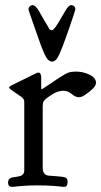

<svg xmlns="http://www.w3.org/2000/svg" viewBox="-20 -727 397 753"><path d="M259.8 -707Q264.6 -707 270 -703.1Q275.4 -699.2 275.4 -691.4Q275.4 -685.5 250.5 -613.8Q225.6 -542 212.9 -514.6Q200.2 -485.4 184.6 -485.4Q168 -485.4 154.8 -514.2Q141.6 -543 112.3 -628.9Q100.6 -661.1 94.7 -679.7Q91.8 -688.5 91.8 -690.4Q91.8 -698.2 97.2 -702.6Q102.5 -707 107.4 -707Q119.1 -707 132.8 -683.6Q138.7 -672.9 148.4 -656.2Q158.2 -639.6 165.5 -627.4Q172.9 -615.2 172.9 -614.3Q177.7 -608.4 183.6 -608.4Q192.4 -608.4 216.8 -651.4Q228.5 -671.9 236.3 -684.6Q249 -707 259.8 -707ZM144.5 -377Q145.5 -377 166 -391.1Q186.5 -405.3 211.9 -421.9Q237.3 -438.5 249 -442.4Q260.7 -446.3 278.3 -446.3Q305.7 -446.3 331.1 -434.1Q356.4 -421.9 356.4 -402.3V-401.4Q356.4 -395.5 352.5 -389.6Q348.6 -383.8 345.7 -380.9Q342.8 -377.9 335.9 -372.1L329.1 -366.2Q328.1 -366.2 318.8 -358.9Q309.6 -351.6 302.7 -348.6Q295.9 -345.7 288.1 -345.7Q276.4 -345.7 261.2 -358.4Q246.1 -371.1 228.5 -371.1Q207 -371.1 182.6 -355.5Q158.2 -339.8 151.4 -330.1Q147.5 -324.2 147.5 -311.5V-72.3V-68.4Q147.5 -40 171.9 -38.1Q181.6 -37.1 198.2 -36.1Q228.5 -34.2 236.8 -30.8Q245.1 -27.3 245.1 -13.7Q245.1 5.9 231.4 5.9Q230.5 5.9 225.1 5.4Q219.7 4.9 210 3.9Q200.2 2.9 188.5 2Q176.8 1 160.6 0.5Q144.5 0 129.9 0Q114.3 0 98.6 0.5Q83 1 70.8 2Q58.6 2.9 49.3 3.9Q40 4.9 34.7 5.4Q29.3 5.9 28.3 5.9Q11.7 5.9 11.7 -10.7Q11.7 -19.5 15.6 -23.9Q19.5 -28.3 23.4 -29.8Q27.3 -31.2 38.6 -32.7Q49.8 -34.2 56.6 -36.1Q75.2 -40 75.2 -59.6V-325.2Q75.2 -331.1 74.2 -334.5Q73.2 -337.9 68.8 -342.3Q64.5 -346.7 60.1 -349.6Q55.7 -352.5 43 -361.3Q30.3 -370.1 19.5 -377.9Q16.6 -380.9 15.6 -384.8Q15.6 -388.7 55.7 -407.2Q91.8 -424.8 121.1 -439.5Q122.1 -439.5 124 -440.4Q127.9 -442.4 129.9 -442.4Q141.6 -442.4 141.6 -421.9V-381.8Q141.6 -377 144.5 -377Z"/></svg>

Font: Goudy Bookletter 1911
Style: Regular
Weight: 400
Version: Version 2010.07.03